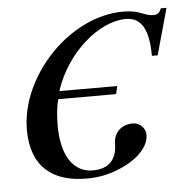

<svg xmlns="http://www.w3.org/2000/svg" viewBox="-41 -481 522 532"><g transform="rotate(-5 220.5 -215.0)"><path d="M441 -441H425C422 -432 416 -424 404 -424C377 -424 368 -441 320 -441C170 -441 26 -286 26 -138C26 -35 85 11 179 11C212 11 248 6 292 -17C324 -34 355 -62 355 -96C355 -113 340 -130 320 -130C287 -130 266 -108 266 -78C266 -32 240 -10 199 -10C143 -10 112 -60 112 -143C112 -165 114 -193 120 -215H281L286 -237H125C159 -342 251 -420 326 -420C370 -420 389 -383 389 -312H405Z"/></g></svg>

Font: XITS
Style: Italic
Weight: 400
Italic angle: -16.33°
Designer: MicroPress Inc., with final additions and corrections provided by Coen Hoffman, Elsevier (retired)
Version: Version 1.302